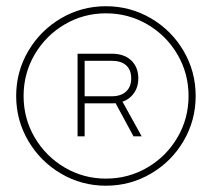

<svg xmlns="http://www.w3.org/2000/svg" viewBox="-20 -757 671 608"><path d="M31.2 -453.1Q31.2 -530.3 69.6 -595.5Q107.9 -660.6 173.1 -699Q238.3 -737.3 315.4 -737.3Q392.6 -737.3 458 -699Q523.4 -660.6 561.5 -595.5Q599.6 -530.3 599.6 -453.1Q599.6 -376 561.5 -310.8Q523.4 -245.6 458 -207.3Q392.6 -168.9 315.4 -168.9Q238.3 -168.9 173.1 -207.3Q107.9 -245.6 69.6 -310.8Q31.2 -376 31.2 -453.1ZM577.1 -453.1Q577.1 -524.4 542 -584.5Q506.8 -644.5 446.8 -679.7Q386.7 -714.8 315.4 -714.8Q244.6 -714.8 184.8 -679.7Q125 -644.5 89.8 -584.5Q54.7 -524.4 54.7 -453.1Q54.7 -381.8 89.8 -321.8Q125 -261.7 184.8 -226.6Q244.6 -191.4 315.4 -191.4Q386.7 -191.4 446.8 -226.6Q506.8 -261.7 542 -321.8Q577.1 -381.8 577.1 -453.1ZM338.9 -443.4H363.3L428.7 -325.2H402.8ZM225.6 -586.9H334Q373.5 -586.9 395.8 -565.4Q418 -543.9 418 -508.8Q418 -474.1 395.5 -451.9Q373 -429.7 334 -429.7H237.3V-452.1H333Q363.3 -452.1 379.4 -467.3Q395.5 -482.4 395.5 -508.8Q395.5 -535.6 379.6 -550Q363.8 -564.5 333 -564.5H248V-325.2H225.6Z"/></svg>

Font: Intratopia Thin
Style: Regular
Weight: 100
Designer: Rasmus Andersson
Foundry: rsms
Version: Version 3.000;Glyphs 3.2.3 (3260)